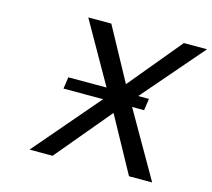

<svg xmlns="http://www.w3.org/2000/svg" viewBox="-103 -843 1066 966"><g transform="rotate(15 430.0 -359.5)"><path d="M248.5 0 488.8 -287.6 646.5 0H767.1L571.3 -340.8H633.8L642.6 -401.9H586.9L860.4 -718.8H739.7L511.7 -443.4L361.8 -718.8H241.7L421.9 -401.9H222.7L213.9 -340.8H420.4L128.4 0Z"/></g></svg>

Font: Winston
Style: Italic
Weight: 400
Italic angle: -8.13011°
Designer: Vernon Adams, Kim Jin-seong, David Berlow, Cristiano Sobral
Foundry: The Winston Project Authors
Version: Version 3.004